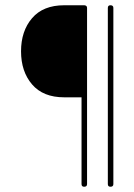

<svg xmlns="http://www.w3.org/2000/svg" viewBox="-20 -710 511 730"><path d="M300 0Q290 0 290 -10V-340H224Q144 -340 102 -389Q60 -438 60 -515Q60 -592 102 -641Q144 -690 224 -690H301Q311 -689 311 -680V-10Q311 0 300 0ZM400 0Q390 0 390 -10V-680Q390 -690 400 -690Q411 -690 411 -680V-10Q411 0 400 0Z"/></svg>

Font: Zen Loop
Style: Regular
Weight: 400
Designer: Yoshimichi Ohira
Foundry: A-1 Corp ZenFonts
Version: Version 1.000; ttfautohint (v1.8.3)